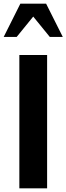

<svg xmlns="http://www.w3.org/2000/svg" viewBox="-35 -1020 360 1040"><path d="M305.2 -819.8H234.9L145 -930.2L55.2 -819.8H-15.1L75.2 -1000H214.8ZM220.2 0H69.8V-722.2H220.2Z"/></svg>

Font: Perun
Style: Bold
Weight: 700
Foundry: Copyright (c) Stefan Peev, Context Ltd, 2016
Version: Version 1.0000